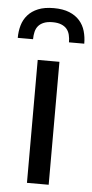

<svg xmlns="http://www.w3.org/2000/svg" viewBox="-67 -756 379 788"><g transform="rotate(5 123.0 -362.0)"><path d="M164.5 -506.5V0H75V-506.5ZM122.5 -724Q160.5 -724 186.8 -713.2Q213 -702.5 229.2 -684Q245.5 -665.5 252.5 -641.2Q259.5 -617 259.5 -589.5H196.5Q196.5 -606 193 -620.2Q189.5 -634.5 181 -644.5Q172.5 -654.5 158.2 -660.2Q144 -666 122.5 -666Q101 -666 86.8 -660.2Q72.5 -654.5 64 -644.5Q55.5 -634.5 52 -620.2Q48.5 -606 48.5 -589.5H-14.5Q-14.5 -617 -7.5 -641.2Q-0.5 -665.5 15.8 -684Q32 -702.5 58 -713.2Q84 -724 122.5 -724Z"/></g></svg>

Font: Lato
Style: Regular
Weight: 400
Designer: Lukasz Dziedzic with Adam Twardoch and Botio Nikoltchev
Foundry: tyPoland Lukasz Dziedzic
Version: Version 2.015; 2015-08-06; http://www.latofonts.com/